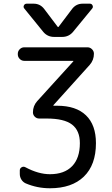

<svg xmlns="http://www.w3.org/2000/svg" viewBox="-20 -800 601 1027"><path d="M366.2 -752.9Q387.7 -780.3 421.9 -780.3H460.9Q470.7 -780.3 475.1 -771Q479.5 -761.7 472.7 -753.9L370.1 -628.9Q347.7 -602.5 312.5 -602.5H269.5Q234.4 -602.5 211.9 -628.9L110.4 -753.9Q103.5 -761.7 107.9 -771Q112.3 -780.3 123 -780.3H160.2Q194.3 -780.3 215.8 -752.9L288.1 -657.2Q291 -653.3 293.9 -657.2ZM75.2 -511.7Q75.2 -526.4 85.4 -536.6Q95.7 -546.9 109.4 -546.9H448.2Q461.9 -546.9 472.2 -536.6Q482.4 -526.4 482.4 -512.7Q482.4 -478.5 460 -453.1L265.6 -237.3Q264.6 -236.3 265.1 -235.4Q265.6 -234.4 267.6 -234.4H286.1Q386.7 -234.4 439.9 -183.1Q493.2 -131.8 493.2 -34.2Q493.2 82 428.7 144.5Q364.3 207 247.1 207Q178.7 207 117.2 180.7Q102.5 173.8 94.2 160.2Q85.9 146.5 85.9 130.9V111.3Q85.9 100.6 95.7 94.7Q105.5 88.9 116.2 94.7Q185.5 131.8 247.1 131.8Q324.2 131.8 365.7 88.9Q407.2 45.9 407.2 -34.2Q407.2 -101.6 365.2 -133.8Q323.2 -166 229.5 -166H189.5Q175.8 -166 166 -175.8Q156.2 -185.5 156.2 -199.2Q156.2 -233.4 178.7 -258.8L372.1 -471.7Q373 -472.7 372.6 -473.6Q372.1 -474.6 371.1 -474.6H109.4Q95.7 -474.6 85.4 -484.9Q75.2 -495.1 75.2 -509.8Z"/></svg>

Font: Gen Jyuu GothicL Regular
Style: Regular
Weight: 400
Designer: [Source Han Sans]
Ryoko NISHIZUKA  (kana & ideographs); Paul D. Hunt (Latin, Greek & Cyrillic); Wenlong ZHANG  (bopomofo
Version: Version 1.002.20150607